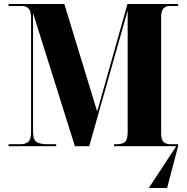

<svg xmlns="http://www.w3.org/2000/svg" viewBox="-20 -734 941 964"><path d="M23 0V-10H83Q108 -10 122 -22Q136 -34 136 -69V-645Q136 -679 123 -691.5Q110 -704 93 -704H23V-714H303L468 -174L620 -714H874V-704H829Q813 -704 801 -692Q789 -680 789 -648V-66Q789 -34 800.5 -22Q812 -10 835 -10H874V0V1L819 210H727L865 0H553V-10H566Q596 -10 608.5 -22.5Q621 -35 621 -72V-681L428 0H356L146 -668V-74Q146 -31 164.5 -20.5Q183 -10 216 -10H262V0Z"/></svg>

Font: Noto Serif Display SemiCondensed ExtraBold
Style: Regular
Weight: 800
Width: 4
Designer: Monotype Design Team
Foundry: Monotype Imaging Inc.
Version: Version 2.009